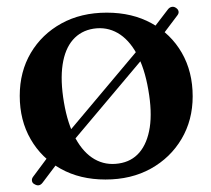

<svg xmlns="http://www.w3.org/2000/svg" viewBox="-20 -520 624 569"><path d="M82.5 26Q76 23 74.8 16.5Q73.5 10 78 4L156.5 -101.5L165.5 -107L402 -388.5L404 -396L477.5 -492Q482 -498 488.5 -499.5Q495 -501 501 -497Q507.5 -493 509 -487Q510.5 -481 506 -475L428 -371.5L421 -368L186.5 -89.5L183.5 -81L106.5 21Q96.5 34.5 82.5 26ZM296.5 -482.5Q372 -482.5 429.2 -451Q486.5 -419.5 518.8 -363.5Q551 -307.5 551 -234.5Q551 -164 518 -108.2Q485 -52.5 427 -20.2Q369 12 292.5 12Q217 12 160 -19.8Q103 -51.5 70.8 -107.5Q38.5 -163.5 38.5 -236Q38.5 -307.5 71.2 -363Q104 -418.5 162 -450.5Q220 -482.5 296.5 -482.5ZM332 -35.5Q370 -41 393.2 -68.2Q416.5 -95.5 423.8 -142.2Q431 -189 419.5 -254Q408.5 -318.5 385 -361Q361.5 -403.5 328.8 -422.2Q296 -441 257 -435Q219.5 -429 196 -402Q172.5 -375 165.5 -328.2Q158.5 -281.5 169.5 -216.5Q180.5 -152 204 -109.5Q227.5 -67 260.2 -48.2Q293 -29.5 332 -35.5Z"/></svg>

Font: Fraunces Medium
Style: Regular
Weight: 500
Version: Version 1.000;[b76b70a41]